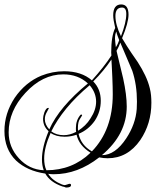

<svg xmlns="http://www.w3.org/2000/svg" viewBox="-26 -742 706 865"><path d="M271 103Q267 101 263.5 100Q260 99 255 98Q200 79 178 40Q96 28 46 -19Q-6 -70 -6 -152Q-6 -231 40 -301Q88 -371 160 -401Q211 -421 263 -421Q341 -421 388 -380Q443 -441 476 -492L475 -505Q475 -580 493 -616Q484 -654 484 -673Q484 -722 520 -722Q553 -722 553 -676Q553 -640 524 -570Q529 -561 546 -534Q563 -507 594 -463Q614 -432 628 -402.5Q642 -373 649 -344Q653 -328 654.5 -312Q656 -296 656 -279Q656 -185 606 -111Q549 -29 459 -29Q450 -29 440.5 -30Q431 -31 421 -33Q324 43 216 43Q210 43 203.5 42.5Q197 42 191 41Q202 58 217.5 69.5Q233 81 253 89Q262 92 265 92Q268 92 277 89Q285 86 288 86Q294 86 294 92Q294 103 271 103ZM519 -579Q543 -641 543 -679Q543 -708 524 -708Q494 -708 494 -670Q494 -630 519 -579ZM496 -529Q505 -543 511 -561Q507 -572 503.5 -581Q500 -590 498 -600Q492 -587 492 -568Q492 -560 493.5 -550Q495 -540 496 -529ZM433 -43Q493 -43 543 -119Q585 -183 590 -251Q590 -259 590.5 -267Q591 -275 591 -284Q591 -360 570 -423L516 -550Q510 -532 499 -513L529 -388Q537 -351 541 -319.5Q545 -288 545 -262Q545 -137 433 -43ZM388 -60Q482 -157 482 -317Q482 -332 481.5 -351.5Q481 -371 480 -395Q479 -427 477.5 -447Q476 -467 476 -474Q442 -423 394 -375Q428 -341 428 -288Q428 -239 401 -198Q372 -157 328 -139Q339 -88 388 -60ZM171 25Q163 3 163 -24Q163 -79 193 -151Q168 -173 168 -207Q168 -218 174 -236Q182 -256 191 -256Q194 -256 194 -254L185 -237Q176 -222 176 -205Q176 -181 196 -159Q241 -260 370 -366Q326 -407 259 -407Q165 -407 88 -323Q13 -242 13 -146Q13 -79 59 -29Q105 22 171 25ZM261 -133Q289 -133 317 -148Q316 -152 316 -156.5Q316 -161 316 -166Q316 -201 337 -225Q338 -226 340 -226Q344 -226 344 -222L334 -206Q325 -193 325 -166Q325 -163 325 -159.5Q325 -156 326 -153Q343 -164 357 -177.5Q371 -191 382 -209Q407 -247 407 -284Q407 -324 378 -358Q316 -306 273 -253.5Q230 -201 205 -150Q228 -133 261 -133ZM183 25Q300 25 382 -54Q330 -86 319 -135Q292 -126 265 -126Q227 -126 202 -143Q173 -77 173 -28Q173 4 183 25Z"/></svg>

Font: Imperial Script
Style: Regular
Weight: 400
Designer: Robert E. Leuschke
Foundry: Robert E. Leuschke
Version: Version 1.010; ttfautohint (v1.8.3)